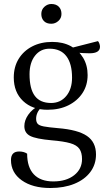

<svg xmlns="http://www.w3.org/2000/svg" viewBox="-20 -672 524 962"><path d="M232 270Q143 270 89 231.5Q35 193 35 130Q35 87 76 87Q87 87 97 89.5Q107 92 116 98Q116 166 149.5 201.5Q183 237 247 237Q312 237 351.5 206Q391 175 391 125Q391 93 378 74Q365 55 332 45.5Q299 36 239 31Q160 24 131 9Q102 -6 102 -40Q102 -69 121.5 -97Q141 -125 173 -141L188 -134Q175 -123 168 -108Q161 -93 161 -77Q161 -61 168.5 -52Q176 -43 199.5 -38.5Q223 -34 270 -30Q370 -22 415.5 9Q461 40 461 102Q461 152 432.5 190Q404 228 352.5 249Q301 270 232 270ZM218 -122Q142 -122 95.5 -166Q49 -210 49 -284Q49 -337 73.5 -377Q98 -417 141.5 -439.5Q185 -462 242 -462Q295 -462 334.5 -441Q374 -420 396.5 -382.5Q419 -345 419 -296Q419 -245 393.5 -206Q368 -167 323 -144.5Q278 -122 218 -122ZM236 -156Q283 -156 312 -191Q341 -226 341 -283Q341 -353 312.5 -390.5Q284 -428 228 -428Q183 -428 155.5 -393Q128 -358 128 -300Q128 -227 154.5 -191.5Q181 -156 236 -156ZM429 -405Q415 -405 396 -406Q377 -407 360 -409.5Q343 -412 333 -416L326 -429L471 -466Q476 -460 478.5 -452Q481 -444 481 -438Q481 -405 429 -405ZM237 -553Q213 -553 200 -566.5Q187 -580 187 -602Q187 -624 202.5 -638Q218 -652 237 -652Q261 -652 274.5 -638.5Q288 -625 288 -602Q288 -581 272.5 -567Q257 -553 237 -553Z"/></svg>

Font: Petrona
Style: Regular
Weight: 400
Designer: Ringo R. Seeber
Foundry: Ringo R. Seeber
Version: Version 2.001; ttfautohint (v1.8.3)